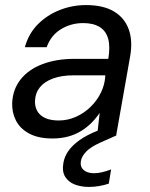

<svg xmlns="http://www.w3.org/2000/svg" viewBox="-20 -534 592 757"><path d="M187 12Q131 12 95 -7.5Q59 -27 43 -58.5Q27 -90 28 -127Q30 -181 61 -220.5Q92 -260 147 -281Q202 -302 274 -302H407Q415 -350 406.5 -381Q398 -412 373 -427.5Q348 -443 308 -443Q260 -443 220.5 -419Q181 -395 164 -348H78Q93 -402 129.5 -438.5Q166 -475 215.5 -494.5Q265 -514 319 -514Q387 -514 429 -489Q471 -464 487.5 -418.5Q504 -373 493 -311L438 0H363L373 -89Q359 -68 340.5 -49.5Q322 -31 299 -17Q276 -3 248 4.5Q220 12 187 12ZM212 -59Q247 -59 279.5 -73.5Q312 -88 337.5 -113Q363 -138 378 -169Q393 -200 395 -233V-237H270Q223 -237 189 -224.5Q155 -212 137 -189.5Q119 -167 118 -136Q117 -100 141 -79.5Q165 -59 212 -59ZM331 203Q300 203 275 193.5Q250 184 237 163Q224 142 230 108Q234 84 249 62Q264 40 293 19Q322 -2 368 -20L425 -43L439 0L376 28Q338 45 320.5 63Q303 81 299 100Q295 123 309.5 136Q324 149 351 149Q365 149 382.5 145Q400 141 418 134L409 190Q391 196 371 199.5Q351 203 331 203Z"/></svg>

Font: DM Sans 16pt
Style: Italic
Weight: 400
Italic angle: -10°
Version: Version 4.004;gftools[0.9.30]